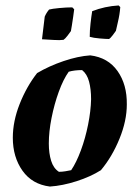

<svg xmlns="http://www.w3.org/2000/svg" viewBox="-20 -675 512 704"><path d="M163 9Q98 1 62.5 -49Q27 -99 27 -170Q27 -230 52 -293.5Q77 -357 116 -407Q160 -433 213 -451Q266 -469 311 -472Q376 -464 411 -414.5Q446 -365 445 -292Q445 -232 418 -166Q391 -100 350 -51Q312 -27 260.5 -10.5Q209 6 163 9ZM196 -45Q207 -45 219.5 -47Q232 -49 241 -51Q260 -79 276.5 -123.5Q293 -168 303 -218Q313 -268 314 -311Q314 -348 306.5 -376Q299 -404 281 -418Q253 -418 232 -412Q212 -384 195.5 -338.5Q179 -293 169 -242.5Q159 -192 159 -149Q159 -113 167.5 -85.5Q176 -58 196 -45ZM309 -540Q309 -563 312 -589.5Q315 -616 318 -634Q364 -652 415 -655L421 -649Q419 -622 412.5 -595Q406 -568 405 -562Q402 -557 393 -545.5Q384 -534 380 -532Q369 -532 345.5 -534Q322 -536 309 -540ZM134 -531 144 -614Q150 -628 160 -640Q171 -643 197.5 -645.5Q224 -648 245 -648L252 -641Q251 -632 248.5 -614.5Q246 -597 243.5 -581.5Q241 -566 240 -561Q236 -555 227.5 -544Q219 -533 213 -529Q200 -527 177 -528.5Q154 -530 134 -531Z"/></svg>

Font: Labrada
Style: Bold Italic
Weight: 700
Italic angle: -7°
Designer: Mercedes Jáuregui
Foundry: Omnibus-Type Team
Version: Version 1.000; ttfautohint (v1.8.4.7-5d5b)